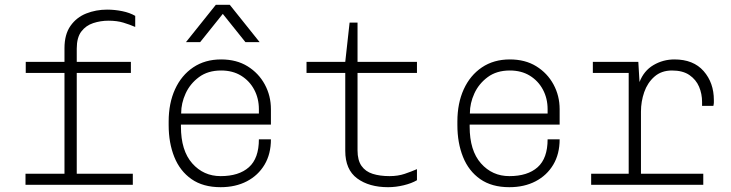

<svg xmlns="http://www.w3.org/2000/svg" viewBox="-20 -768 3040 798"><path d="M248 0V-465H87V-511H248V-568Q248 -625 273 -660.5Q298 -696 338.5 -712Q379 -728 425 -728Q457 -728 488.5 -721.5Q520 -715 542 -702V-656Q519 -666 492.5 -674Q466 -682 431 -682Q398 -682 367.5 -672Q337 -662 318 -637Q299 -612 299 -566V-511H524V-465H299V0ZM86 0V-46H532V0Z M897 10Q824 10 776 -23.5Q728 -57 704.5 -115.5Q681 -174 681 -248V-263Q681 -339 707.5 -397Q734 -455 783 -488Q832 -521 899 -521Q963 -521 1009 -492.5Q1055 -464 1080.5 -417Q1106 -370 1106 -314V-250H732V-242Q732 -142 779 -89Q826 -36 897 -36Q973 -36 1014.5 -73Q1056 -110 1056 -189H1106Q1106 -128 1079.5 -83.5Q1053 -39 1006 -14.5Q959 10 897 10ZM733 -296H1056V-314Q1056 -359 1036.5 -395.5Q1017 -432 982 -453.5Q947 -475 899 -475Q844 -475 807 -447.5Q770 -420 751.5 -379.5Q733 -339 733 -298ZM753 -593 877 -748H935L1059 -593H1000L891 -729H921L812 -593Z M1593 10Q1514 10 1464.5 -26.5Q1415 -63 1415 -141V-465H1254V-511H1415L1433 -674H1466V-511H1713V-465H1466V-143Q1466 -102 1482.5 -78.5Q1499 -55 1529 -45.5Q1559 -36 1599 -36Q1634 -36 1662 -45.5Q1690 -55 1713 -65V-19Q1691 -6 1658 2Q1625 10 1593 10Z M2097 10Q2024 10 1976 -23.5Q1928 -57 1904.5 -115.5Q1881 -174 1881 -248V-263Q1881 -339 1907.5 -397Q1934 -455 1983 -488Q2032 -521 2099 -521Q2163 -521 2209 -492.5Q2255 -464 2280.5 -417Q2306 -370 2306 -314V-250H1932V-242Q1932 -142 1979 -89Q2026 -36 2097 -36Q2173 -36 2214.5 -73Q2256 -110 2256 -189H2306Q2306 -128 2279.5 -83.5Q2253 -39 2206 -14.5Q2159 10 2097 10ZM1933 -296H2256V-314Q2256 -359 2236.5 -395.5Q2217 -432 2182 -453.5Q2147 -475 2099 -475Q2044 -475 2007 -447.5Q1970 -420 1951.5 -379.5Q1933 -339 1933 -298Z M2593 0V-465H2444V-511H2633L2638 -427Q2656 -474 2696 -497.5Q2736 -521 2783 -521Q2862 -521 2904.5 -472.5Q2947 -424 2947 -352Q2947 -346 2947 -341.5Q2947 -337 2945 -328H2898V-344Q2898 -378 2885.5 -407.5Q2873 -437 2845.5 -456Q2818 -475 2773 -475Q2729 -475 2700 -449.5Q2671 -424 2657.5 -385Q2644 -346 2644 -304V0ZM2437 0V-46H2903V0Z"/></svg>

Font: Chivo Mono Thin
Style: Regular
Weight: 250
Designer: Hector Gatti
Foundry: Omnibus-Type
Version: Version 1.008